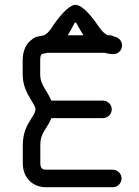

<svg xmlns="http://www.w3.org/2000/svg" viewBox="-20 -782 582 802"><path d="M451.2 -73.2H171.4C155.8 -73.2 148.4 -81.1 148.4 -100.6V-176.3C148.4 -207.5 158.2 -225.1 171.4 -245.6C181.2 -260.7 189 -273.9 194.3 -288.6H410.2C430.2 -288.6 446.8 -305.2 446.8 -325.2C446.8 -345.2 430.2 -361.8 410.2 -361.8H194.3C188.5 -376.5 179.2 -391.6 169.4 -407.7C157.7 -427.2 147.9 -445.3 147.9 -471.2V-528.8C147.9 -543.9 149.4 -552.2 155.3 -556.6C162.6 -557.6 170.9 -559.6 177.2 -561.5H178.7H416.5C427.7 -558.1 439 -556.2 451.7 -555.7C471.2 -554.7 489.7 -569.8 489.7 -592.3C489.7 -610.8 476.1 -626.5 457 -628.9C451.7 -632.3 444.3 -634.8 437 -634.8H429.7C415.5 -641.6 404.3 -653.8 393.6 -669.4C373 -699.7 328.1 -761.7 295.4 -761.7C263.7 -761.7 217.3 -699.2 196.8 -667.5C186 -651.4 176.3 -640.1 162.1 -633.8C152.8 -632.8 144.5 -631.3 137.2 -628.9C127.9 -627.9 120.1 -623.5 114.3 -617.7C88.9 -600.6 74.7 -570.3 74.7 -528.8V-471.2C74.7 -424.8 93.3 -392.1 106.9 -369.6C120.1 -348.1 128.4 -334 128.4 -326.2C128.4 -315.4 121.6 -303.7 109.9 -285.6C94.7 -262.2 75.2 -229 75.2 -176.3V-100.6C75.2 -38.1 117.7 0 171.4 0H451.2C471.2 0 487.8 -16.6 487.8 -36.6C487.8 -56.6 471.2 -73.2 451.2 -73.2ZM263.2 -634.8C285.2 -669.9 290 -688.5 295.4 -688.5C299.8 -688.5 305.7 -669.9 328.6 -634.8Z"/></svg>

Font: Velvelyne
Style: Regular
Weight: 400
Designer: Manon Van der Borght et Mariel Nils
Foundry: Velvetyne
Version: Version 1.070;Glyphs 3.3.1 (3343)